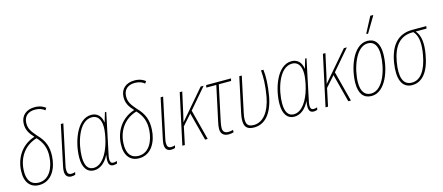

<svg xmlns="http://www.w3.org/2000/svg" viewBox="-52 -1347 4451 1931"><g transform="rotate(-15 2173.5 -381.0)"><path d="M175 10C308 10 367 -117 373 -236C378 -332 356 -401 280 -478C235 -531 205 -567 209 -631C212 -696 257 -734 327 -734C373 -734 407 -719 428 -700L443 -722C425 -738 387 -759 330 -759C241 -759 186 -708 182 -630C179 -563 207 -520 252 -472C112 -428 40 -306 34 -176C27 -55 85 10 175 10ZM177 -15C99 -15 54 -72 61 -177C67 -301 136 -413 269 -452C324 -394 353 -330 346 -236C340 -137 293 -15 177 -15Z M510 10C528 10 541 7 550 3L556 -24C544 -18 529 -16 516 -16C487 -16 474 -32 474 -66C474 -79 475 -95 480 -115L568 -527H542L453 -108C449 -89 447 -73 447 -60C447 -9 474 10 510 10Z M746 10C815 10 869 -42 901 -107H903C891 -41 894 10 947 10C957 10 969 8 985 3L990 -22C973 -16 962 -15 953 -15C928 -15 920 -31 920 -57C920 -81 928 -115 936 -152L1015 -527H1001L972 -430H970C963 -493 924 -537 860 -537C705 -537 633 -298 633 -151C633 -47 674 10 746 10ZM747 -15C691 -15 660 -59 660 -152C660 -279 719 -512 860 -512C916 -512 952 -470 952 -385C952 -353 945 -294 927 -230C896 -120 835 -15 747 -15Z M1214 10C1347 10 1406 -117 1412 -236C1417 -332 1395 -401 1319 -478C1274 -531 1244 -567 1248 -631C1251 -696 1296 -734 1366 -734C1412 -734 1446 -719 1467 -700L1482 -722C1464 -738 1426 -759 1369 -759C1280 -759 1225 -708 1221 -630C1218 -563 1246 -520 1291 -472C1151 -428 1079 -306 1073 -176C1066 -55 1124 10 1214 10ZM1216 -15C1138 -15 1093 -72 1100 -177C1106 -301 1175 -413 1308 -452C1363 -394 1392 -330 1385 -236C1379 -137 1332 -15 1216 -15Z M1549 10C1567 10 1580 7 1589 3L1595 -24C1583 -18 1568 -16 1555 -16C1526 -16 1513 -32 1513 -66C1513 -79 1514 -95 1519 -115L1607 -527H1581L1492 -108C1488 -89 1486 -73 1486 -60C1486 -9 1513 10 1549 10Z M1666 0H1692L1731 -184L1827 -292L1903 0H1930L1848 -316L2029 -527H1998L1739 -225H1738C1749 -266 1760 -318 1771 -368L1806 -527H1780Z M2147 11C2169 11 2185 7 2199 3V-22C2185 -17 2170 -14 2149 -14C2113 -14 2093 -32 2093 -69C2093 -89 2097 -108 2102 -136L2180 -502H2308L2314 -527H2055L2050 -502H2154L2076 -139C2069 -107 2066 -84 2066 -67C2066 -16 2096 11 2147 11Z M2412 10C2525 10 2605 -80 2637 -253C2657 -367 2660 -463 2651 -527H2626C2632 -462 2633 -377 2611 -255C2583 -106 2513 -15 2415 -15C2344 -15 2325 -54 2348 -160L2426 -527H2400L2321 -159C2297 -42 2322 10 2412 10Z M2831 10C2900 10 2954 -42 2986 -107H2988C2976 -41 2979 10 3032 10C3042 10 3054 8 3070 3L3075 -22C3058 -16 3047 -15 3038 -15C3013 -15 3005 -31 3005 -57C3005 -81 3013 -115 3021 -152L3100 -527H3086L3057 -430H3055C3048 -493 3009 -537 2945 -537C2790 -537 2718 -298 2718 -151C2718 -47 2759 10 2831 10ZM2832 -15C2776 -15 2745 -59 2745 -152C2745 -279 2804 -512 2945 -512C3001 -512 3037 -470 3037 -385C3037 -353 3030 -294 3012 -230C2981 -120 2920 -15 2832 -15Z M3157 0H3183L3222 -184L3318 -292L3394 0H3421L3339 -316L3520 -527H3489L3230 -225H3229C3240 -266 3251 -318 3262 -368L3297 -527H3271Z M3745 -605H3762L3858 -766L3860 -773H3830L3747 -615ZM3636 10C3783 10 3858 -209 3858 -373C3858 -480 3813 -537 3735 -537C3581 -537 3509 -301 3509 -154C3509 -45 3555 10 3636 10ZM3637 -15C3571 -15 3536 -64 3536 -154C3536 -289 3605 -512 3733 -512C3798 -512 3831 -461 3831 -373C3831 -228 3766 -15 3637 -15Z M4059 10C4164 10 4238 -80 4267 -256C4284 -354 4281 -447 4230 -502H4343L4347 -527H4201C4049 -527 3967 -426 3939 -256C3913 -94 3949 10 4059 10ZM4062 -15C3968 -15 3941 -106 3967 -256C3994 -411 4063 -502 4197 -502H4206C4259 -445 4257 -354 4240 -256C4213 -101 4151 -15 4062 -15Z"/></g></svg>

Font: Noto Sans Condensed Thin
Style: Italic
Weight: 100
Width: 3
Italic angle: -12°
Designer: Monotype Design Team
Foundry: Monotype Imaging Inc.
Version: Version 2.013